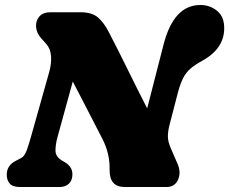

<svg xmlns="http://www.w3.org/2000/svg" viewBox="-20 -749 918 769"><path d="M209.5 -197Q202.5 -171 202.2 -146.2Q202 -121.5 229 -105.5L241 -98.5Q253 -91.5 261.5 -79.5Q270 -67.5 270 -51Q270 -26.5 255.8 -13.2Q241.5 0 219 0H59.5Q30.5 0 18.8 -14Q7 -28 7 -49Q7 -86.5 43.5 -105L65.5 -116.5Q78.5 -123.5 87.5 -148.2Q96.5 -173 106 -208L176.5 -458.5Q186.5 -493 184.5 -523.5Q182.5 -554 164.5 -574L145.5 -595Q126.5 -616 124.5 -640.5Q122.5 -665 137.2 -682.5Q152 -700 183.5 -700H301Q348.5 -700 372.5 -679Q396.5 -658 415.5 -621Q454.5 -546 493.2 -467Q532 -388 569.5 -315L635 -570Q675.5 -729 782.5 -729Q821.5 -729 850.2 -705Q879 -681 878 -633Q876.5 -553 789 -505Q760.5 -489.5 742.5 -473.8Q724.5 -458 713.2 -435.8Q702 -413.5 692.5 -378L658.5 -247Q652 -220.5 652.5 -200.5Q653 -180.5 664 -155.5L691.5 -92Q706 -58.5 693 -29.2Q680 0 647 0H479.5Q418 0 419 -69Q420.5 -133.5 390.5 -192Q375.5 -221.5 344 -282.5Q312.5 -343.5 271.5 -422.5Z"/></svg>

Font: Fraunces 9pt S100 Black
Style: Italic
Weight: 900
Italic angle: -16°
Version: Version 1.000; ttfautohint (v1.8.3)